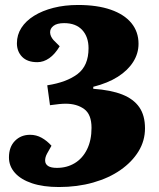

<svg xmlns="http://www.w3.org/2000/svg" viewBox="-20 -738 638 772"><path d="M537 -562Q537 -523 515.5 -489Q494 -455 454 -429.5Q414 -404 355 -389V-381Q426 -376 471.5 -358Q517 -340 540 -307Q563 -274 563 -222Q563 -172 537 -129.5Q511 -87 464.5 -54.5Q418 -22 354.5 -4Q291 14 217 14Q154 14 109 -1Q64 -16 40 -43Q16 -70 16 -105Q16 -147 40 -171.5Q64 -196 101 -196Q126 -196 147.5 -184Q169 -172 187 -152L169 -120Q161 -105 161.5 -91.5Q162 -78 173.5 -70.5Q185 -63 209 -63Q249 -63 280.5 -82Q312 -101 330 -137.5Q348 -174 348 -224Q348 -278 318.5 -299.5Q289 -321 244 -321Q232 -321 217.5 -319.5Q203 -318 181 -315L170 -395Q248 -407 292 -440.5Q336 -474 336 -544Q336 -590 310.5 -617.5Q285 -645 238 -645Q209 -645 195 -634Q181 -623 181.5 -607.5Q182 -592 195 -577L220 -552Q201 -520 178 -504Q155 -488 130 -488Q90 -488 69 -509.5Q48 -531 48 -564Q48 -598 66 -626Q84 -654 117 -674.5Q150 -695 195 -706.5Q240 -718 294 -718Q371 -718 425.5 -699Q480 -680 508.5 -645Q537 -610 537 -562Z"/></svg>

Font: Literata 18pt ExtraBold
Style: Italic
Weight: 800
Italic angle: -2°
Designer: Latin by Veronika Burian and Jose Scaglione. Greek by Irene Vlachou. Cyrillic by Vera Evstafieva
Foundry: TypeTogether
Version: Version 3.103;gftools[0.9.29]